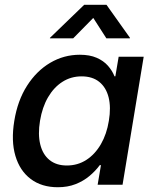

<svg xmlns="http://www.w3.org/2000/svg" viewBox="-20 -764 635 794"><path d="M219.2 10.3Q152.3 10.3 107.2 -23.7Q62 -57.6 43.7 -119.4Q25.4 -181.2 39.1 -264.2Q52.7 -348.1 91.8 -409.4Q130.9 -470.7 187.5 -504.2Q244.1 -537.6 310.1 -537.6Q351.1 -537.6 379.6 -525.1Q408.2 -512.7 426.3 -492.2Q444.3 -471.7 453.6 -448.2H457L470.7 -529.3H574.2L486.8 0H383.8L397.5 -81.1H392.6Q374.5 -56.6 349.6 -35.9Q324.7 -15.1 292.2 -2.4Q259.8 10.3 219.2 10.3ZM256.3 -79.6Q301.3 -79.6 337.2 -102.8Q373 -126 397.2 -167.7Q421.4 -209.5 430.2 -264.6Q439.5 -320.3 429.2 -361.3Q418.9 -402.3 390.6 -425.3Q362.3 -448.2 317.4 -448.2Q273.4 -448.2 238 -425.5Q202.6 -402.8 178.7 -361.8Q154.8 -320.8 145.5 -264.6Q136.2 -208.5 146.5 -166.7Q156.7 -125 184.8 -102.3Q212.9 -79.6 256.3 -79.6ZM282.7 -605.5H186.5V-607.4L328.1 -744.1H420.4L517.6 -607.4L517.1 -605.5H419.9L365.7 -689.9Z"/></svg>

Font: Inter 24pt Medium
Style: Italic
Weight: 500
Italic angle: -9.3988°
Designer: Rasmus Andersson
Foundry: rsms
Version: Version 4.001;git-66647c0bb